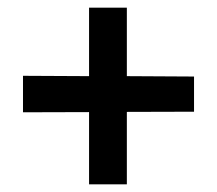

<svg xmlns="http://www.w3.org/2000/svg" viewBox="-20 -563 566 501"><path d="M40 -365.2 212.4 -364.3V-543H311V-364.3L486.3 -363.3V-271.5L311 -271V-82H212.4V-270.5L40 -270Z"/></svg>

Font: DimaFred
Style: Bold
Weight: 800
Designer: R.Balvardi
Foundry: R.Balvardi (r.balvardi@gmail.com)
Version: Version 1.00;August 2, 2018;FontCreator 11.5.0.2427 64-bit